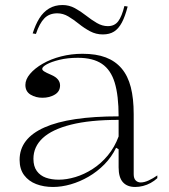

<svg xmlns="http://www.w3.org/2000/svg" viewBox="-20 -729 671 764"><path d="M308 -515Q363 -515 401 -500.5Q439 -486 464 -456.5Q489 -427 500.5 -382Q512 -337 512 -275V-36Q512 -19 520 -11Q528 -3 540 -3Q554 -3 571.5 -11Q589 -19 606 -31V-20Q594 -9 579.5 -1Q565 7 549 11Q533 15 518 15Q486 15 469 -4Q452 -23 452 -63Q452 -90 452 -102.5Q452 -115 452 -121.5Q452 -128 452 -135L442 -141Q424 -104 395.5 -75Q367 -46 332.5 -26Q298 -6 261.5 4.5Q225 15 191 15Q154 15 124 3.5Q94 -8 76 -32Q58 -56 58 -93Q58 -178 157 -222Q256 -266 452 -266Q452 -349 436.5 -400Q421 -451 385.5 -475Q350 -499 290 -499Q249 -499 216.5 -491Q184 -483 166 -473Q148 -463 148 -455Q148 -450 155.5 -445Q163 -440 184 -431Q219 -416 219 -389Q219 -365 198 -352.5Q177 -340 149 -340Q122 -340 101.5 -352.5Q81 -365 81 -391Q81 -413 99.5 -435Q118 -457 150 -475.5Q182 -494 223 -504.5Q264 -515 308 -515ZM452 -252Q338 -252 262.5 -233Q187 -214 150 -179.5Q113 -145 113 -97Q113 -67 126.5 -48.5Q140 -30 162.5 -22Q185 -14 214 -14Q245 -14 280 -24.5Q315 -35 348.5 -56.5Q382 -78 409 -110.5Q436 -143 452 -186ZM389 -592Q362 -592 338.5 -604.5Q315 -617 294 -634Q273 -651 252 -663.5Q231 -676 208 -676Q176 -676 156.5 -656Q137 -636 123 -594L110 -596Q121 -631 136.5 -656Q152 -681 175 -695Q198 -709 229 -709Q255 -709 278 -696.5Q301 -684 322.5 -667Q344 -650 365.5 -637.5Q387 -625 409 -625Q436 -625 450.5 -644.5Q465 -664 475 -705L488 -703Q478 -664 465 -639.5Q452 -615 434 -603.5Q416 -592 389 -592Z"/></svg>

Font: Kalnia Light
Style: Regular
Weight: 300
Designer: Frida Medrano
Foundry: Frida Medrano
Version: Version 1.105